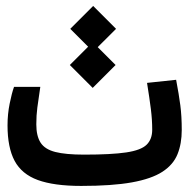

<svg xmlns="http://www.w3.org/2000/svg" viewBox="-20 -612 626 635"><path d="M248.5 2.9Q158.7 2.9 105.2 -16.6Q51.8 -36.1 28.3 -80.1Q4.9 -124 4.9 -197.3Q4.9 -234.9 12 -269.5Q19 -304.2 26.4 -324.7H113.3Q106.9 -281.7 103.5 -256.3Q100.1 -231 100.1 -200.7Q100.1 -162.1 114.3 -140.1Q128.4 -118.2 162.8 -109.4Q197.3 -100.6 258.3 -100.6Q348.6 -100.6 397.5 -107.9Q446.3 -115.2 464.8 -133.3Q483.4 -151.4 483.4 -183.1Q483.4 -215.8 479 -251Q474.6 -286.1 466.3 -337.9L562.5 -348.1Q571.8 -299.3 576.4 -263.7Q581.1 -228 581.1 -182.1Q581.1 -136.7 567.1 -102.1Q553.2 -67.4 517.1 -43.9Q481 -20.5 416 -8.8Q351.1 2.9 248.5 2.9ZM286.6 -321.3 210.9 -397 271.5 -457.5 212.4 -516.6 288.1 -592.3 363.8 -516.6 303.2 -456.1 362.3 -397Z"/></svg>

Font: Cascadia Code NF
Style: Regular
Weight: 400
Monospace: yes
Designer: Aaron Bell
Foundry: Saja Typeworks
Version: Version 2404.023; ttfautohint (v1.8.4)